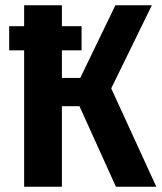

<svg xmlns="http://www.w3.org/2000/svg" viewBox="-20 -712 616 732"><path d="M576 0H422L283 -307H216V0H72V-520H15V-612H72V-692H216V-612H291V-520H216V-415H286L420 -692H559L404 -375Z"/></svg>

Font: Fira Sans Condensed SemiBold
Style: Regular
Weight: 600
Width: 3
Designer: bBox Type GmbH & Carrois Corporate GbR & Edenspiekermann AG
Foundry: bBox Type GmbH & Carrois Corporate GbR & Edenspiekermann AG
Version: Version 4.301